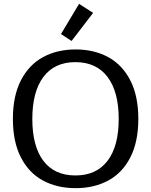

<svg xmlns="http://www.w3.org/2000/svg" viewBox="-20 -965 785 998"><path d="M464 -898 352 -752 297 -788 391 -945ZM47 -347Q47 -466 88.5 -547Q130 -628 203.5 -668Q277 -708 373 -708Q469 -708 542.5 -668Q616 -628 657.5 -547Q699 -466 699 -347Q699 -228 657.5 -147Q616 -66 542.5 -26.5Q469 13 373 13Q277 13 203.5 -26.5Q130 -66 88.5 -147Q47 -228 47 -347ZM597 -347Q597 -488 539 -565Q481 -642 372 -642Q263 -642 205.5 -565Q148 -488 148 -347Q148 -205 205.5 -129Q263 -53 372 -53Q481 -53 539 -129Q597 -205 597 -347Z"/></svg>

Font: Maitree Medium
Style: Regular
Weight: 500
Designer: CadsonDemak Team
Foundry: CadsonDemak
Version: Version 1.010